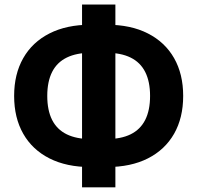

<svg xmlns="http://www.w3.org/2000/svg" viewBox="-20 -788 873 849"><path d="M379.9 -49.3Q274.4 -49.3 198.7 -87.6Q123 -126 82.8 -196.5Q42.5 -267.1 42.5 -363.8Q42.5 -460.4 82.8 -531Q123 -601.6 198.7 -640.1Q274.4 -678.7 379.9 -678.7H452.6Q558.6 -678.7 634 -640.1Q709.5 -601.6 749.8 -531Q790 -460.4 790 -363.8Q790 -267.1 749.8 -196.5Q709.5 -126 634 -87.6Q558.6 -49.3 452.6 -49.3ZM383.8 -172.9H448.7Q514.6 -172.9 557.6 -194.1Q600.6 -215.3 622.1 -257.8Q643.6 -300.3 643.6 -363.8Q643.6 -427.2 622.1 -469.7Q600.6 -512.2 557.6 -533.4Q514.6 -554.7 448.7 -554.7H383.8Q318.4 -554.7 275.1 -533.4Q231.9 -512.2 210.4 -469.7Q189 -427.2 189 -363.8Q189 -300.3 210.4 -257.8Q231.9 -215.3 275.1 -194.1Q318.4 -172.9 383.8 -172.9ZM342.8 40.5V-768.1H490.2V40.5Z"/></svg>

Font: Inter 18pt
Style: Bold
Weight: 700
Designer: Rasmus Andersson
Foundry: rsms
Version: Version 4.001;git-66647c0bb